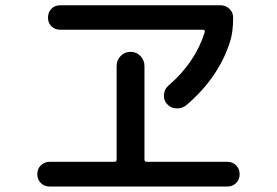

<svg xmlns="http://www.w3.org/2000/svg" viewBox="-20 -720 1040 721"><path d="M612.3 -398.4Q712.9 -484.4 749 -599.6Q751 -607.4 742.2 -608.4H206.1Q186.5 -608.4 173.3 -621.1Q160.2 -633.8 160.2 -653.8Q160.2 -673.8 172.9 -687Q185.5 -700.2 206.1 -700.2H808.6Q827.1 -700.2 841.3 -687Q855.5 -673.8 855.5 -654.3Q855.5 -598.6 843.8 -563.5Q800.8 -427.7 678.7 -324.2Q662.1 -311.5 641.1 -313Q620.1 -314.5 606.4 -330.1Q593.8 -344.7 595.7 -365.2Q597.7 -385.7 612.3 -398.4ZM166 -19.5Q146.5 -19.5 133.3 -32.7Q120.1 -45.9 120.1 -65.9Q120.1 -85.9 133.3 -99.1Q146.5 -112.3 166 -112.3H409.2Q418 -112.3 418 -121.1V-471.7Q418 -494.1 433.1 -509.8Q448.2 -525.4 470.2 -525.4Q492.2 -525.4 507.3 -509.8Q522.5 -494.1 522.5 -471.7V-121.1Q522.5 -112.3 531.2 -112.3H834Q853.5 -112.3 866.7 -99.1Q879.9 -85.9 879.9 -65.9Q879.9 -45.9 866.7 -32.7Q853.5 -19.5 834 -19.5Z"/></svg>

Font: Rounded Mgen+ 2p medium
Style: Regular
Weight: 500
Designer: [Source Han Sans]
Ryoko NISHIZUKA  (kana & ideographs); Paul D. Hunt (Latin, Greek & Cyrillic); Wenlong ZHANG  (bopomofo
Version: Version 1.059.20150602